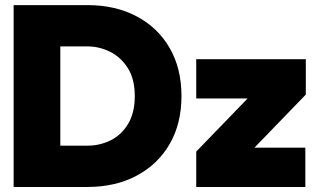

<svg xmlns="http://www.w3.org/2000/svg" viewBox="-20 -743 1269 763"><path d="M327.1 0H34.2V-722.7H327.1Q438.5 -722.7 522.7 -678.2Q606.9 -633.8 654.1 -552.5Q701.2 -471.2 701.2 -361.3Q701.2 -251.5 654.1 -170.4Q606.9 -89.4 522.7 -44.7Q438.5 0 327.1 0ZM219.7 -558.6V-164.1H327.1Q377 -164.1 419.9 -185.5Q462.9 -207 489.3 -251Q515.6 -294.9 515.6 -361.3Q515.6 -428.2 488.3 -471.9Q460.9 -515.6 417.7 -537.1Q374.5 -558.6 327.1 -558.6ZM991.2 -156.2H1193.4V0H759.8V-140.6L963.9 -351.6H759.8V-507.8H1195.3V-367.2Z"/></svg>

Font: Giphurs Black
Style: Regular
Weight: 900
Version: Version 0.920; ttfautohint (v1.8.4.7-5d5b)